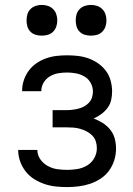

<svg xmlns="http://www.w3.org/2000/svg" viewBox="-20 -753 540 781"><path d="M253 8Q229 8 206 5.5Q183 3 161 -4.5Q139 -12 119 -24.5Q99 -37 84.5 -55.5Q70 -74 62 -96.5Q54 -119 54 -142V-143H132Q132 -122 144 -105Q156 -88 174 -78Q192 -68 212 -65Q232 -62 253 -62Q274 -62 295 -65.5Q316 -69 334.5 -80Q353 -91 363.5 -110Q374 -129 374 -150Q374 -165 369.5 -178.5Q365 -192 355 -202Q345 -212 332.5 -218.5Q320 -225 306 -229Q292 -233 278 -234Q264 -235 250 -235H194V-305H250Q262 -305 274.5 -306.5Q287 -308 299 -311Q311 -314 322 -320Q333 -326 341.5 -335Q350 -344 354 -356Q358 -368 358 -380Q358 -399 349 -415.5Q340 -432 324 -441.5Q308 -451 289.5 -454.5Q271 -458 253 -458Q235 -458 217 -455Q199 -452 183 -442.5Q167 -433 157.5 -417Q148 -401 148 -383V-382H70V-384Q70 -406 77 -427Q84 -448 97 -465.5Q110 -483 128 -495.5Q146 -508 167 -515.5Q188 -523 209.5 -525.5Q231 -528 253 -528Q275 -528 297 -525.5Q319 -523 340 -515.5Q361 -508 379.5 -495Q398 -482 411 -464.5Q424 -447 430 -425Q436 -403 436 -381Q436 -363 432 -345.5Q428 -328 417 -313.5Q406 -299 391.5 -288.5Q377 -278 361 -271Q380 -264 397.5 -253Q415 -242 428 -226Q441 -210 446.5 -190Q452 -170 452 -149Q452 -125 445 -102Q438 -79 424 -59.5Q410 -40 389.5 -26.5Q369 -13 346.5 -5.5Q324 2 300 5Q276 8 253 8ZM350 -608Q337 -608 325 -611.5Q313 -615 304 -624Q295 -633 291.5 -645Q288 -657 288 -670Q288 -683 291.5 -695Q295 -707 304 -716Q313 -725 325 -729Q337 -733 350 -733Q363 -733 375 -729Q387 -725 396 -716Q405 -707 409 -695Q413 -683 413 -670Q413 -657 409 -645Q405 -633 396 -624Q387 -615 375 -611.5Q363 -608 350 -608ZM150 -608Q137 -608 125 -611.5Q113 -615 104 -624Q95 -633 91.5 -645Q88 -657 88 -670Q88 -683 91.5 -695Q95 -707 104 -716Q113 -725 125 -729Q137 -733 150 -733Q163 -733 175 -729Q187 -725 196 -716Q205 -707 209 -695Q213 -683 213 -670Q213 -657 209 -645Q205 -633 196 -624Q187 -615 175 -611.5Q163 -608 150 -608Z"/></svg>

Font: Iosevka Curly
Style: Regular
Weight: 400
Monospace: yes
Designer: Belleve Invis
Foundry: Belleve Invis
Version: Version 22.1.2; ttfautohint (v1.8.4)